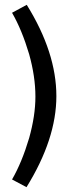

<svg xmlns="http://www.w3.org/2000/svg" viewBox="-20 -623 307 797"><path d="M101 -398Q71 -499 30 -570L91 -603Q214 -405 214 -224Q214 -46 90 154L30 122Q71 51 101 -50Q127 -143 127 -222Q127 -305 101 -398Z"/></svg>

Font: Cambay Devanagari
Style: Regular
Weight: 700
Designer: Pooja Saxena
Foundry: Pooja Saxena
Version: Version 1.095;PS 001.095;hotconv 1.0.70;makeotf.lib2.5.58329